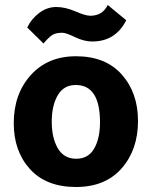

<svg xmlns="http://www.w3.org/2000/svg" viewBox="-20 -740 607 768"><path d="M284 8Q165 8 100 -63.5Q35 -135 35 -247Q35 -364 103 -439.5Q171 -515 284 -515Q402 -515 467 -442Q532 -369 532 -256Q532 -141 466.5 -66.5Q401 8 284 8ZM283 -400Q235 -400 211 -359Q187 -318 187 -253Q187 -188 211.5 -146.5Q236 -105 285 -105Q333 -105 356.5 -145.5Q380 -186 380 -251Q380 -400 283 -400ZM411 -720 485 -659Q442 -574 349 -574Q316 -574 280 -591.5Q244 -609 229 -609Q204 -609 190 -600.5Q176 -592 154 -566L89 -630Q105 -664 136.5 -688Q168 -712 205 -712Q241 -712 281.5 -694.5Q322 -677 341 -677Q390 -677 411 -720Z"/></svg>

Font: Hind Bold
Style: Regular
Weight: 700
Designer: Manushi Parikh, Satya Rajpurohit
Foundry: Indian Type Foundry
Version: Version 1.201;PS 1.0;hotconv 1.0.78;makeotf.lib2.5.61930; tt